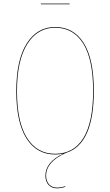

<svg xmlns="http://www.w3.org/2000/svg" viewBox="-20 -838 604 1053"><path d="M361.8 -818.4V-814.5H204.1V-818.4ZM341.8 0.5Q232.9 48.8 232.9 125.5Q232.9 156.2 249.5 173.6Q266.1 190.9 293.5 190.9Q314 190.9 337.9 183.1L337.4 187Q313.5 194.8 293.5 194.8Q264.2 194.8 246.6 176.3Q229 157.7 229 125.5Q229 51.3 327.1 4.4Q303.7 9.3 282.2 9.3Q181.6 9.3 125.5 -78.4Q69.3 -166 69.3 -337.9Q69.3 -509.3 126.7 -599.6Q184.1 -689.9 282.2 -689.9Q383.3 -689.9 439 -602.3Q494.6 -514.6 494.6 -339.8Q494.6 -46.4 341.8 0.5ZM73.2 -337.9Q73.2 -168 128.2 -81.3Q183.1 5.4 282.2 5.4Q384.3 5.4 437.5 -81.1Q490.7 -167.5 490.7 -339.8Q490.7 -512.7 436.3 -599.4Q381.8 -686 282.2 -686Q186 -686 129.6 -596.7Q73.2 -507.3 73.2 -337.9Z"/></svg>

Font: Fira Sans Compressed Four
Style: Regular
Weight: 100
Width: 1
Designer: Carrois Corporate & Edenspiekermann AG
Foundry: Carrois Corporate GbR & Edenspiekermann AG
Version: Version 4.203;PS 004.203;hotconv 1.0.88;makeotf.lib2.5.64775